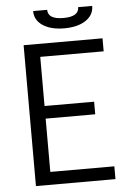

<svg xmlns="http://www.w3.org/2000/svg" viewBox="-57 -884 618 926"><g transform="rotate(-5 251.5 -421.0)"><path d="M139 -842H207Q207 -796 282 -796Q357 -796 357 -842H425Q425 -798 386 -772Q347 -746 282 -746Q217 -746 178 -772Q139 -798 139 -842ZM79 0V-682H461V-619H154V-381H394V-320H154V-62H464V0Z"/></g></svg>

Font: Didact Gothic
Style: Regular
Weight: 400
Designer: Daniel Johnson
Foundry: Daniel Johnson
Version: Version 2.101;PS 002.101;hotconv 1.0.88;makeotf.lib2.5.64775